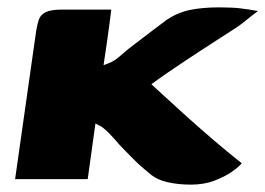

<svg xmlns="http://www.w3.org/2000/svg" viewBox="-20 -486 720 521"><path d="M498 15Q464 15 435 8.5Q406 2 386 -15Q379 -21 370 -28.5Q361 -36 351 -45.5Q341 -55 331.5 -65Q322 -75 312 -85Q302 -95 294 -105Q283 -117 275.5 -125Q268 -133 256 -142L239 -151L218 0H21L78 -401Q81 -420 85.5 -433Q90 -446 104 -453Q118 -460 149 -460Q182 -460 216 -460Q250 -460 282 -460Q280 -445 277.5 -425Q275 -405 272 -384Q269 -363 266 -343Q263 -323 261 -309L281 -317Q289 -321 296.5 -326.5Q304 -332 314 -341Q325 -351 347 -367.5Q369 -384 393 -402.5Q417 -421 432 -432Q462 -452 495.5 -459Q529 -466 575 -466Q609 -466 631 -463.5Q653 -461 680 -456Q678 -455 666 -445.5Q654 -436 641.5 -426Q629 -416 621 -411Q579 -384 530.5 -352.5Q482 -321 436 -289.5Q390 -258 352 -228L361 -285Q388 -260 420 -230.5Q452 -201 487 -169.5Q522 -138 560 -105.5Q598 -73 636 -43Q629 -34 610 -20.5Q591 -7 562.5 4Q534 15 498 15Z"/></svg>

Font: Genos Thin ExtraBold
Style: Italic
Weight: 800
Italic angle: -8°
Version: Version 1.010